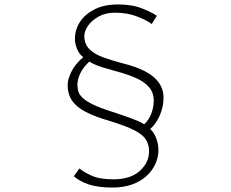

<svg xmlns="http://www.w3.org/2000/svg" viewBox="-20 -790 1040 863"><path d="M662 -682Q643 -697 598.5 -715Q554 -733 496 -733Q456 -733 425 -716.5Q394 -700 376.5 -675.5Q359 -651 359 -628Q359 -591 383 -568Q407 -545 447 -531Q487 -517 533 -505Q593 -490 633 -469Q673 -448 694 -418.5Q715 -389 715 -351Q715 -310 698.5 -272Q682 -234 655 -210Q670 -198 681 -171.5Q692 -145 692 -115Q692 -82 678 -52Q664 -22 637.5 2Q611 26 572.5 39.5Q534 53 485 53Q421 53 379 39Q337 25 312 2L337 -33Q355 -17 391.5 -0.5Q428 16 490 16Q566 16 608 -21.5Q650 -59 650 -110Q650 -140 636 -162.5Q622 -185 584 -204.5Q546 -224 474 -246Q405 -266 363.5 -288Q322 -310 303 -339Q284 -368 284 -408Q284 -432 300 -466Q316 -500 354 -533Q335 -547 325.5 -572Q316 -597 317 -617Q317 -657 339.5 -691.5Q362 -726 405 -748Q448 -770 511 -770Q574 -770 619 -752Q664 -734 685 -719ZM328 -409Q328 -394 332 -379.5Q336 -365 351 -350.5Q366 -336 397.5 -320.5Q429 -305 483 -288Q532 -272 560.5 -261.5Q589 -251 604.5 -244Q620 -237 628 -231Q650 -252 660.5 -280.5Q671 -309 671 -337Q671 -374 650 -398Q629 -422 595 -437.5Q561 -453 522 -464Q483 -475 445.5 -486Q408 -497 381 -513Q352 -485 340 -458.5Q328 -432 328 -409Z"/></svg>

Font: Noto Sans JP Thin ExtraLight
Style: Regular
Weight: 250
Version: Version 2.004-H2;hotconv 1.0.118;makeotfexe 2.5.65603